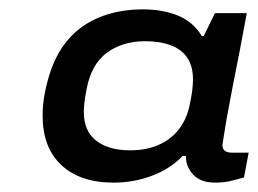

<svg xmlns="http://www.w3.org/2000/svg" viewBox="-20 -719 551 410"><path d="M223 -329Q151 -329 111 -366.5Q71 -404 71 -472Q71 -496 75.5 -519.5Q80 -543 88 -567Q103 -611 131 -640.5Q159 -670 198.5 -684.5Q238 -699 285 -699Q328 -699 360.5 -685.5Q393 -672 411 -642H415L439 -691H507L492 -611Q484 -572 478 -540Q472 -508 467.5 -484.5Q463 -461 460.5 -444.5Q458 -428 456.5 -419.5Q455 -411 455 -409Q455 -401 460 -397Q465 -393 476 -393H511L501 -340Q494 -338 476.5 -333.5Q459 -329 440 -329Q420 -329 407 -335.5Q394 -342 387 -353Q382 -360 379.5 -368Q377 -376 377 -386H370Q343 -358 304 -343.5Q265 -329 223 -329ZM258 -398Q292 -398 318.5 -409.5Q345 -421 362 -443Q379 -465 385 -495Q389 -513 390.5 -526Q392 -539 392 -545Q393 -575 381 -594Q369 -613 345.5 -622Q322 -631 290 -631Q242 -631 208.5 -606.5Q175 -582 165 -529Q161 -509 160 -497.5Q159 -486 159 -480Q159 -439 185.5 -418.5Q212 -398 258 -398Z"/></svg>

Font: Archivo Expanded Medium
Style: Italic
Weight: 500
Width: 7
Italic angle: -10°
Designer: Hector Gatti
Foundry: Omnibus-Type
Version: Version 2.001